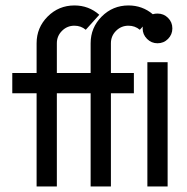

<svg xmlns="http://www.w3.org/2000/svg" viewBox="-20 -674 675 694"><path d="M585.9 0H512.7V-449.2H585.9ZM380.9 0H307.6V-336.9H185.5V0H112.3V-336.9H24.4V-410.2H112.3V-517.6Q112.3 -574.2 152.3 -614.3Q192.4 -654.3 249 -654.3Q300.8 -654.3 338.9 -620.6L290 -566.4Q272.5 -581.1 249 -581.1Q222.7 -581.1 204.1 -562.5Q185.5 -543.9 185.5 -517.6V-410.2H307.6V-517.6Q307.6 -574.2 347.7 -614.3Q387.7 -654.3 444.3 -654.3Q494.6 -654.3 532.2 -622.6Q540 -625 549.3 -625Q571.8 -625 587.4 -609.4Q603 -593.8 603 -571.3Q603 -549.3 587.4 -533.4Q571.8 -517.6 549.3 -517.6Q527.3 -517.6 511.5 -533.4Q495.6 -549.3 495.6 -571.3L496.1 -578.1L485.4 -566.4Q467.8 -581.1 444.3 -581.1Q418 -581.1 399.4 -562.5Q380.9 -543.9 380.9 -517.6V-410.2H463.9V-336.9H380.9Z"/></svg>

Font: Catrinity
Style: Regular
Weight: 400
Designer: Alexander Lange
Foundry: High-Logic / Made with FontCreator
Version: Version 2.090;May 20, 2024;FontCreator 15.0.0.2974 64-bit